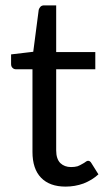

<svg xmlns="http://www.w3.org/2000/svg" viewBox="-20 -691 398 719"><path d="M225.6 7.8Q166 7.8 133.8 -25.4Q101.6 -58.6 101.6 -122.1Q101.6 -225.6 101.6 -431.6Q85.9 -431.6 40 -431.6Q32.2 -431.6 27.3 -436.5Q21.5 -441.4 21.5 -451.2Q21.5 -462.9 21.5 -487.3Q42 -489.3 104.5 -497.1Q109.4 -537.1 125 -654.3Q127 -661.1 131.8 -666Q136.7 -670.9 145.5 -670.9Q160.2 -670.9 190.4 -670.9Q190.4 -627 190.4 -496.1Q227.5 -496.1 336.9 -496.1Q336.9 -480.5 336.9 -431.6Q300.8 -431.6 190.4 -431.6Q190.4 -356.4 190.4 -127.9Q190.4 -95.7 206.1 -80.1Q221.7 -65.4 246.1 -65.4Q259.8 -65.4 270.5 -68.4Q280.3 -72.3 288.1 -77.1Q295.9 -81.1 300.8 -85Q305.7 -88.9 309.6 -88.9Q317.4 -88.9 322.3 -80.1Q331.1 -66.4 348.6 -38.1Q325.2 -16.6 293 -3.9Q260.7 7.8 225.6 7.8Z"/></svg>

Font: Lato
Style: Regular
Weight: 400
Designer: Lukasz Dziedzic with Adam Twardoch and Botio Nikoltchev
Version: Version 2.015; 2015-08-06; http://www.latofonts.com/